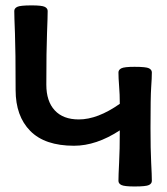

<svg xmlns="http://www.w3.org/2000/svg" viewBox="-20 -674 611 702"><path d="M471.7 7.8Q434.6 7.8 423.8 2.4Q413.1 -2.9 413.1 -12.7Q413.1 -33.2 415.5 -79.1Q418 -125 418 -197.3Q332 -141.1 250.5 -141.1Q144 -141.1 90.6 -195.3Q37.1 -249.5 37.1 -344.7Q37.1 -490.2 34.7 -551.8Q32.2 -613.3 32.2 -633.8Q32.2 -643.6 43 -648.9Q53.7 -654.3 95.7 -654.3Q133.3 -654.3 143.8 -648.9Q154.3 -643.6 154.3 -633.8Q154.3 -613.3 151.9 -551.8Q149.4 -490.2 149.4 -364.3Q149.4 -303.7 180.2 -270.5Q210.9 -237.3 268.1 -237.3Q336.9 -237.3 418 -294.4Q418 -329.1 415.5 -358.9Q413.1 -388.7 413.1 -409.2Q413.1 -418.9 423.8 -424.3Q434.6 -429.7 471.7 -429.7Q514.2 -429.7 524.7 -424.3Q535.2 -418.9 535.2 -409.2Q535.2 -388.7 532.7 -354Q530.3 -319.3 530.3 -207Q530.3 -127 532.7 -80.1Q535.2 -33.2 535.2 -12.7Q535.2 -2.9 524.7 2.4Q514.2 7.8 471.7 7.8Z"/></svg>

Font: Bainsley
Style: Bold
Weight: 700
Designer: Paul James MIller
Foundry: High-Logic / Made with FontCreator
Version: Version 1.411;March 28, 2021;FontCreator 13.0.0.2683 64-bit